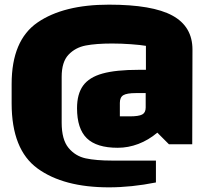

<svg xmlns="http://www.w3.org/2000/svg" viewBox="-20 -620 892 825"><path d="M807 -407 806 0H706L656 -50Q618 -18 574.5 -1.5Q531 15 486 15Q395 15 353 -26Q311 -67 311 -155Q311 -216 337 -252Q363 -288 420.5 -304Q478 -320 576 -320H607V-423Q584 -427 542.5 -430Q501 -433 462 -433Q393 -433 348.5 -424.5Q304 -416 274.5 -385Q245 -354 245 -290V-93Q245 -20 274.5 15.5Q304 51 348.5 60.5Q393 70 462 70H650V164Q545 185 448 185Q253 185 141.5 104Q30 23 30 -176V-259Q30 -447 141.5 -523.5Q253 -600 448 -600Q635 -600 721 -553Q807 -506 807 -407ZM606 -158V-220H564Q525 -220 510 -211Q495 -202 495 -178V-120H537Q576 -120 591 -128Q606 -136 606 -158Z"/></svg>

Font: Changa ExtraBold
Style: Regular
Weight: 800
Designer: Eduardo Rodriguez Tunni
Foundry: Eduardo Rodriguez Tunni
Version: Version 2.002; ttfautohint (v1.5) -l 8 -r 50 -G 220 -x 14 -H